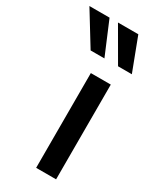

<svg xmlns="http://www.w3.org/2000/svg" viewBox="-291 -810 709 867"><g transform="rotate(30 63.5 -376.5)"><path d="M60 -494H164V0H60ZM8 -582 -97 -753H8L80 -582ZM151 -582 52 -753H158L223 -582Z"/></g></svg>

Font: Cabin Medium
Style: Regular
Weight: 500
Designer: Pablo Impallari
Foundry: Pablo Impallari. http://www.impallari.com Igino Marini. http://www.ikern.com
Version: Version 2.001